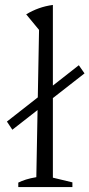

<svg xmlns="http://www.w3.org/2000/svg" viewBox="-20 -757 362 777"><path d="M54 0V-18Q68 -25 85.5 -30.5Q103 -36 127 -40L138 -636L86 -699Q111 -714 137.5 -723.5Q164 -733 194 -737V-38L273 -19V0ZM30 -232 8 -265 299 -493 322 -460Z"/></svg>

Font: Piazzolla Light
Style: Regular
Weight: 300
Designer: Juan Pablo del Peral
Foundry: Huerta Tipografica
Version: Version 1.330